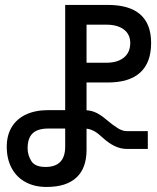

<svg xmlns="http://www.w3.org/2000/svg" viewBox="-20 -745 640 782"><path d="M7.5 -147.5Q7.5 -194 27.8 -227.5Q48 -261 86.2 -278.8Q124.5 -296.5 177 -296.5H245.5V-725H418.5Q595.5 -725 595.5 -570Q595.5 -490 551 -449.5Q506.5 -409 418.5 -409H332.5V-296Q354.5 -294.5 373.5 -285Q392.5 -275.5 411.5 -259Q439.5 -235.5 459.2 -223.2Q479 -211 495 -211H582V-138.5H495Q448 -138.5 398 -184.5Q380 -201.5 364.8 -210.2Q349.5 -219 332.5 -221V-134.5Q332.5 -60 291.2 -21.8Q250 16.5 169.5 16.5Q120.5 16.5 83.8 -3.5Q47 -23.5 27.2 -60.8Q7.5 -98 7.5 -147.5ZM245.5 -148V-221.5H177Q133.5 -221.5 113 -202Q92.5 -182.5 92.5 -141Q92.5 -113.5 107.5 -89.2Q122.5 -65 165.5 -65Q245.5 -65 245.5 -148ZM510.5 -570Q510.5 -605 484.5 -624.8Q458.5 -644.5 413.5 -644.5H332.5V-489.5H413.5Q458.5 -489.5 484.5 -510.5Q510.5 -531.5 510.5 -570Z"/></svg>

Font: JuliaMono
Style: Regular
Weight: 400
Monospace: yes
Designer: cormullion
Foundry: corm
Version: Version 0.055; ttfautohint (v1.8.4)